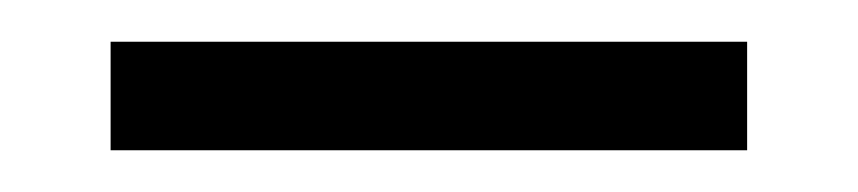

<svg xmlns="http://www.w3.org/2000/svg" viewBox="-20 -276 411 92"><path d="M33 -256H338V-204H33Z"/></svg>

Font: Ysabeau Infant Semilight
Style: Regular
Weight: 300
Designer: Christian Thalmann (Catharsis Fonts)
Version: Version 0.003